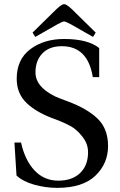

<svg xmlns="http://www.w3.org/2000/svg" viewBox="-20 -896 581 931"><path d="M138 -738 254 -852Q280 -876 291 -876Q302 -876 328 -852L444 -738L431 -717L324 -778Q298 -792 291 -792Q284 -792 258 -778L151 -717ZM50 -205H82Q101 -119 147.5 -69.5Q194 -20 263 -20Q330 -20 368.5 -57Q407 -94 407 -158Q407 -199 379.5 -233.5Q352 -268 325 -283Q298 -298 268 -310L250 -317Q161 -348 111 -394.5Q61 -441 61 -514Q61 -608 127 -657.5Q193 -707 291 -707Q406 -707 461 -663V-522H430Q406 -672 280 -672Q219 -672 185.5 -637Q152 -602 152 -545Q152 -503 186 -470Q220 -437 275 -417L307 -405Q404 -369 454 -320Q504 -271 504 -188Q504 -103 442.5 -44Q381 15 257 15Q201 15 146 -0.5Q91 -16 60 -45Z"/></svg>

Font: Linguistics Pro
Style: Regular
Weight: 400
Designer: Stefan Peev, Context Ltd
Foundry: Stefan Peev, Context Ltd
Version: Version 001.000